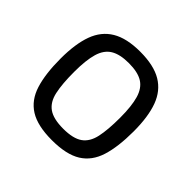

<svg xmlns="http://www.w3.org/2000/svg" viewBox="-135 -649 798 798"><g transform="rotate(45 264.5 -250.0)"><path d="M264 10Q180 10 133.5 -19Q87 -48 68.5 -107Q50 -166 50 -256Q50 -342 70.5 -398Q91 -454 138 -482Q185 -510 264 -510Q344 -510 391 -482Q438 -454 458.5 -398Q479 -342 479 -256Q479 -166 460.5 -107Q442 -48 395.5 -19Q349 10 264 10ZM264 -57Q322 -57 351 -77.5Q380 -98 389.5 -142Q399 -186 399 -256Q399 -325 387 -366Q375 -407 346 -425Q317 -443 264 -443Q212 -443 182.5 -425Q153 -407 141 -366Q129 -325 129 -256Q129 -186 138.5 -142Q148 -98 177 -77.5Q206 -57 264 -57Z"/></g></svg>

Font: Cairo
Style: Regular
Weight: 400
Designer: Mohamed Gaber, Accademia di Belle Arti di Urbino
Foundry: Kief Type Foundry, Accademia di Belle Arti di Urbino
Version: Version 3.120